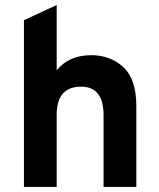

<svg xmlns="http://www.w3.org/2000/svg" viewBox="-20 -742 631 762"><path d="M205 -463Q254 -523 342 -523Q418 -523 469.5 -475.5Q521 -428 521 -322V0H391V-285Q391 -398 302 -398Q205 -398 205 -287V0H75V-662L205 -722Z"/></svg>

Font: ReCut ExtraBold
Style: Regular
Weight: 800
Designer: Giant Group (for alternate capitals set)
Version: Version 2.002;FEAKit 1.0